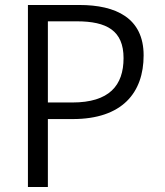

<svg xmlns="http://www.w3.org/2000/svg" viewBox="-20 -750 660 770"><path d="M172 0V-272.5H271.5C470.5 -272.5 556 -378.5 556 -528C556 -678 444.5 -730 298.5 -730H92V0ZM270 -339H172V-664.5H288C408.5 -664.5 475.5 -627 475.5 -517C475.5 -407 418 -339 270 -339Z"/></svg>

Font: Monaspace Neon Light
Style: Regular
Weight: 300
Designer: Riley Cran & the Lettermatic Team
Foundry: Lettermatic
Version: Version 1.200 (Monaspace Neon)